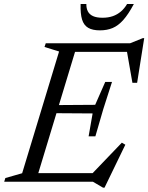

<svg xmlns="http://www.w3.org/2000/svg" viewBox="-40 -886 722 936"><path d="M248 -635 177 -657 183 -675H338.5L134 0H-19.5L-14 -18L68 -41.5ZM577.5 -642.5 602.5 -633H276L289.5 -675H594L656 -700H663L628.5 -482.5H605.5ZM462.5 29 413 0H83L97 -42H447.5L402.5 -32.5L554 -190.5L571 -180.5L469.5 29ZM425 -221.5H392L411.5 -333L185.5 -334.5L197.5 -373.5L424 -375L473 -486.5H506L463.5 -354ZM460 -799.5Q487.5 -799.5 509.8 -807.2Q532 -815 549.5 -830Q567 -845 579.5 -866.5H612.5Q586 -816.5 561.2 -788.8Q536.5 -761 509.2 -749.5Q482 -738 447 -738Q411 -738 389.8 -750.5Q368.5 -763 360 -791Q351.5 -819 353 -866.5H381Q380.5 -846 388.2 -830.8Q396 -815.5 413.5 -807.5Q431 -799.5 460 -799.5Z"/></svg>

Font: Newsreader 24pt
Style: Italic
Weight: 400
Italic angle: -17°
Designer: Hugues Gentile
Foundry: Production Type
Version: Version 1.003